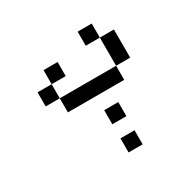

<svg xmlns="http://www.w3.org/2000/svg" viewBox="-119 -557 738 738"><g transform="rotate(-30 250.0 -188.0)"><path d="M312.5 62.5V0H250V62.5ZM312.5 -62.5V-125H250V-62.5ZM187.5 -312.5V-375H125V-312.5H62.5V-250H125V-187.5H375V-250H125V-312.5ZM375 -250H437.5Q437.5 -250 437.5 -375H375Q375 -375 375 -250ZM375 -375V-437.5H312.5V-375Z"/></g></svg>

Font: BFUnifontExMono
Style: Regular
Weight: 500
Version: Version 15.0.06